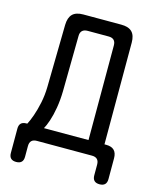

<svg xmlns="http://www.w3.org/2000/svg" viewBox="-127 -817 854 1045"><g transform="rotate(15 300.0 -295.0)"><path d="M65 140Q45 140 35 130Q25 120 25 100V-37Q25 -57 35 -67Q45 -77 65 -77H70Q81 -97 93 -131Q105 -165 114 -208Q123 -251 124 -298L130 -650Q131 -691 150.5 -710.5Q170 -730 211 -730H425Q466 -730 485.5 -710.5Q505 -691 505 -650V-77H515Q545 -77 560 -62Q575 -47 575 -17V100Q575 120 565 130Q555 140 535 140Q515 140 505 130Q495 120 495 100V40Q495 20 485 10Q475 0 455 0H145Q125 0 115 10Q105 20 105 40V100Q105 120 95 130Q85 140 65 140ZM415 -610Q415 -630 405 -640Q395 -650 375 -650H257Q237 -650 226.5 -640Q216 -630 216 -610L212 -298Q211 -247 203.5 -203Q196 -159 185 -126.5Q174 -94 164 -77H415Z"/></g></svg>

Font: Maple Mono
Style: Regular
Weight: 400
Monospace: yes
Designer: subframe7536
Version: Version 7.300